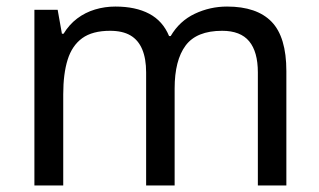

<svg xmlns="http://www.w3.org/2000/svg" viewBox="-20 -566 975 586"><path d="M673 -546Q764 -546 809 -499.5Q854 -453 854 -349V0H767V-345Q767 -408 740.5 -440Q714 -472 658 -472Q580 -472 546.5 -427Q513 -382 513 -296V0H426V-345Q426 -387 414 -415.5Q402 -444 378 -458Q354 -472 316 -472Q262 -472 231 -449.5Q200 -427 186.5 -384Q173 -341 173 -278V0H85V-536H156L169 -463H174Q191 -491 215.5 -509.5Q240 -528 270 -537Q300 -546 332 -546Q394 -546 435.5 -524Q477 -502 496 -456H501Q528 -502 574.5 -524Q621 -546 673 -546Z"/></svg>

Font: ltamil25
Style: Book
Weight: 400
Designer: Jelle Bosma - Monotype Design Team
Foundry: Monotype Imaging Inc.
Version: Version 2.003